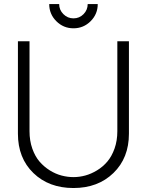

<svg xmlns="http://www.w3.org/2000/svg" viewBox="-20 -927 736 962"><path d="M348.1 15.1Q225.1 15.1 147.5 -59.8Q69.8 -134.8 69.8 -257.3V-720.2H127.9V-269.5Q127.9 -222.2 141.8 -182.6Q155.8 -143.1 178.2 -117.2Q200.7 -91.3 229.7 -73.2Q258.8 -55.2 288.8 -47.4Q318.8 -39.6 348.1 -39.6Q377.4 -39.6 407.2 -47.6Q437 -55.7 466.3 -73.5Q495.6 -91.3 517.8 -117.4Q540 -143.6 554 -182.9Q567.9 -222.2 567.9 -269.5V-720.2H626V-257.3Q626 -135.3 548.3 -60.1Q470.7 15.1 348.1 15.1ZM226.6 -906.7H276.4Q276.4 -877.4 297.6 -856.2Q318.8 -835 348.1 -835Q377.9 -835 398.7 -856.2Q419.4 -877.4 419.4 -906.7H469.7Q469.7 -856.4 434.1 -820.8Q398.4 -785.2 348.1 -785.2Q297.9 -785.2 262.2 -820.8Q226.6 -856.4 226.6 -906.7Z"/></svg>

Font: Manrope Light
Style: Regular
Weight: 300
Designer: Mikhail Sharanda
Foundry: Mikhail Sharanda
Version: Version 4.505;FEAKit 1.0